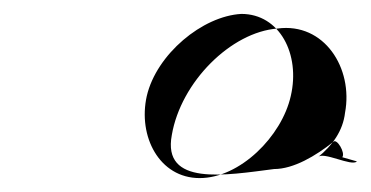

<svg xmlns="http://www.w3.org/2000/svg" viewBox="-20 -556 533 276"><path d="M191 -418C178 -360 209 -300 267 -300C325 -300 385 -360 398 -418C412 -478 382 -536 327 -536C271 -533 205 -478 191 -418ZM227 -362C240 -438 312 -510 379 -515C446 -524 488 -458 476 -394C473 -368 458 -347 437 -330C444 -339 486 -316 493 -324L472 -330C477 -336 464 -358 459 -352C434 -332 402 -313 374 -313C304 -304 213 -288 227 -362Z"/></svg>

Font: pokerface
Style: oblique
Weight: 400
Version: Version 1